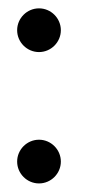

<svg xmlns="http://www.w3.org/2000/svg" viewBox="-20 -422 202 448"><path d="M71 -300.5C99 -300.5 122 -323.5 122 -351.5C122 -379.5 99 -402.5 71 -402.5C43 -402.5 20 -379.5 20 -351.5C20 -323.5 43 -300.5 71 -300.5ZM71 6C99 6 122 -17 122 -45C122 -73 99 -96 71 -96C43 -96 20 -73 20 -45C20 -17 43 6 71 6Z"/></svg>

Font: Picaflor 24 pt
Style: Regular
Weight: 400
Designer: Ariel Martín Pérez
Foundry: Tunera Type Foundry
Version: Version 1.000;hotconv 1.0.109;makeotfexe 2.5.65596